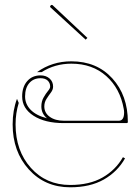

<svg xmlns="http://www.w3.org/2000/svg" viewBox="-20 -778 585 800"><path d="M344.2 -620.1 336.9 -612.8 190.4 -747.1Q186.5 -751 191.4 -755.4Q195.8 -759.8 200.2 -755.4ZM175.8 -285.2Q152.3 -304.7 152.3 -334.5Q152.3 -355.5 161.6 -371.8Q170.9 -388.2 179.9 -398.9Q189 -409.7 189 -417Q189 -432.6 178.5 -442.4Q168 -452.1 148.9 -452.1Q119.6 -452.1 102.1 -431.9Q84.5 -411.6 84.5 -376Q84.5 -344.2 107.9 -320.3Q131.3 -296.4 175.8 -285.2ZM277.3 -522.5Q383.3 -522.5 448 -451.4Q512.7 -380.4 512.7 -270Q512.7 -265.1 507.3 -265.1H245.6Q167.5 -265.1 119.9 -295.7Q72.3 -326.2 72.3 -376Q72.3 -416 93.3 -439.9Q114.3 -463.9 148.9 -463.9Q171.9 -463.9 186.5 -450.9Q201.2 -438 201.2 -417Q201.2 -404.3 191.9 -392.1Q182.6 -379.9 173.6 -365.7Q164.6 -351.6 164.6 -334.5Q164.6 -307.6 187.3 -291.3Q210 -274.9 247.1 -274.9H474.6Q497.1 -274.9 497.1 -309.1Q497.1 -317.4 495.6 -324.2Q480.5 -409.7 422.6 -461.2Q364.7 -512.7 277.3 -512.7Q209 -512.7 153.3 -477.5H134.3Q196.8 -522.5 277.3 -522.5ZM50.8 -366.2 58.1 -349.1Q44.9 -306.6 44.9 -259.8Q44.9 -149.9 108.6 -78.6Q172.4 -7.3 272.5 -7.3Q353 -7.3 407.5 -38.6Q461.9 -69.8 492.2 -123L501 -118.2Q469.7 -62.5 412.6 -30Q355.5 2.4 272.5 2.4Q167.5 2.4 100.1 -72Q32.7 -146.5 32.7 -259.8Q32.7 -318.4 50.8 -366.2Z"/></svg>

Font: ZnikomitNo24
Style: Thin
Weight: 300
Designer: gluk
Foundry: gluk
Version: Version 0.55